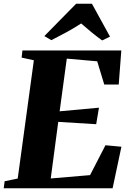

<svg xmlns="http://www.w3.org/2000/svg" viewBox="-35 -1015 696 1035"><path d="M-15 0 -10 -38 60.5 -52.5 147.5 -690 81.5 -704.5 86 -743H619L605 -559.5H527L489 -684.5L325 -699L286.5 -415L498.5 -434.5L483.5 -345.5L279 -358L238.5 -53L450.5 -71L533.5 -232L619.5 -224L572 0ZM204 -820.5 375.5 -995H460.5L558 -817.5L515.5 -797Q485.5 -819 457 -842.2Q428.5 -865.5 402.5 -888.5Q365 -864 323.2 -841.2Q281.5 -818.5 242 -798.5Z"/></svg>

Font: Merriweather 72pt Black
Style: Italic
Weight: 900
Italic angle: -7.8°
Version: Version 2.101